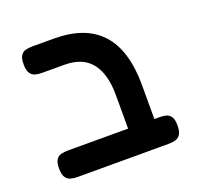

<svg xmlns="http://www.w3.org/2000/svg" viewBox="-108 -698 845 824"><g transform="rotate(-20 314.5 -286.5)"><path d="M446 10Q420 10 407 2.5Q394 -5 390 -18Q386 -31 386 -45V-264Q386 -314 375.5 -351Q365 -388 344.5 -413Q324 -438 293.5 -450Q263 -462 221 -462H121Q104 -462 90 -466Q76 -470 67.5 -483Q59 -496 59 -523Q59 -551 67.5 -563.5Q76 -576 90 -579.5Q104 -583 120 -583H218Q290 -583 344 -563.5Q398 -544 434 -504.5Q470 -465 488 -405.5Q506 -346 506 -267V-52Q506 -35 502.5 -21Q499 -7 486.5 1.5Q474 10 446 10ZM111 10Q94 10 80 6Q66 2 57.5 -11Q49 -24 49 -51Q49 -79 57.5 -91.5Q66 -104 80 -107.5Q94 -111 110 -111H529Q546 -111 559.5 -107.5Q573 -104 581.5 -91.5Q590 -79 590 -51Q590 -24 581.5 -11Q573 2 559 6Q545 10 528 10Z"/></g></svg>

Font: Fredoka Medium
Style: Regular
Weight: 500
Designer: Ben Nathan
Foundry: Milena B. Brandão, Ben Nathan
Version: Version 2.001